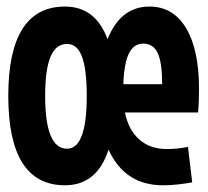

<svg xmlns="http://www.w3.org/2000/svg" viewBox="-20 -547 626 577"><path d="M175.3 9.8Q4.9 9.8 4.9 -258.8Q4.9 -527.3 175.3 -527.3Q267.1 -527.3 303.2 -429.2Q342.3 -527.3 429.2 -527.3Q500.5 -527.3 539.3 -462.4Q578.1 -397.5 578.1 -279.3Q578.1 -261.7 577.4 -243.2Q576.7 -224.6 575.2 -209H355.5Q366.2 -156.2 398.7 -127.7Q431.2 -99.1 481.4 -99.1Q511.7 -99.1 544.9 -105.5L557.6 1Q537.1 4.9 514.2 7.3Q491.2 9.8 469.7 9.8Q355 9.8 306.2 -97.2Q271.5 9.8 175.3 9.8ZM181.6 -100.1Q240.7 -100.1 240.7 -258.8Q240.7 -338.9 226.3 -377Q211.9 -415 181.6 -415Q148.4 -415 132.1 -377Q115.7 -338.9 115.7 -258.8Q115.7 -100.1 181.6 -100.1ZM350.6 -293.9H467.3Q467.3 -358.4 454.1 -387.2Q440.9 -416 410.6 -416Q382.3 -416 367.7 -387Q353 -357.9 350.6 -293.9Z"/></svg>

Font: Cascadia Code SemiBold
Style: Regular
Weight: 600
Monospace: yes
Designer: Aaron Bell
Foundry: Saja Typeworks
Version: Version 2404.023; ttfautohint (v1.8.4)